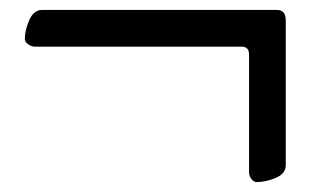

<svg xmlns="http://www.w3.org/2000/svg" viewBox="-20 -409 666 387"><path d="M482 -62V-299Q482 -315 467 -315H50Q43 -315 36.5 -320Q30 -325 30 -330Q30 -348 39 -368.5Q48 -389 65 -389H538Q556 -389 556 -368V-76Q556 -59 536 -50.5Q516 -42 497 -42Q492 -42 487 -48Q482 -54 482 -62Z"/></svg>

Font: EB Garamond ExtraBold
Style: Regular
Weight: 800
Designer: Georg Duffner and Octavio Pardo
Foundry: Georg Duffner
Version: Version 1.000